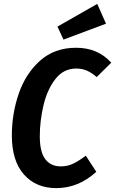

<svg xmlns="http://www.w3.org/2000/svg" viewBox="-20 -953 593 989"><path d="M553 -630 478 -556Q453 -578 428 -589Q403 -600 373 -600Q307 -600 265 -545.5Q223 -491 204 -410.5Q185 -330 185 -250Q185 -171 213 -133.5Q241 -96 293 -96Q328 -96 357 -110Q386 -124 422 -151L476 -68Q384 16 270 16Q165 16 103 -54.5Q41 -125 41 -255Q41 -367 76.5 -470.5Q112 -574 186.5 -640.5Q261 -707 372 -707Q484 -707 553 -630ZM526 -831 307 -749 276 -816 481 -933Z"/></svg>

Font: Fira Sans Condensed SemiBold
Style: Italic
Weight: 600
Width: 3
Italic angle: -8°
Designer: bBox Type GmbH & Carrois Corporate GbR & Edenspiekermann AG
Foundry: bBox Type GmbH & Carrois Corporate GbR & Edenspiekermann AG
Version: Version 4.301